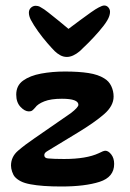

<svg xmlns="http://www.w3.org/2000/svg" viewBox="-20 -667 474 698"><path d="M203 11Q168 11 140 9Q112 7 91 3Q69 -1 55.5 -8Q42 -15 34 -24Q28 -31 24 -43Q20 -55 20 -65Q20 -97 45.5 -119Q71 -141 105 -164L238 -256Q265 -277 265 -286Q265 -308 205 -308Q165 -308 141 -298.5Q117 -289 108 -276Q102 -269 97.5 -265.5Q93 -262 85 -262Q70 -262 54.5 -278.5Q39 -295 39 -323Q39 -356 64 -374Q89 -392 129.5 -399.5Q170 -407 216 -407Q266 -407 301.5 -401.5Q337 -396 359 -382Q376 -372 384.5 -354Q393 -336 393 -316Q393 -282 358.5 -252Q324 -222 263 -185L151 -117Q141 -111 141 -103Q141 -92 155 -91Q165 -90 180 -89.5Q195 -89 213 -89Q294 -89 339 -110Q356 -119 363 -119Q374 -119 384.5 -105.5Q395 -92 395 -71Q395 -23 342 -6Q289 11 203 11ZM223 -460Q210 -460 198.5 -466.5Q187 -473 179 -481Q169 -491 152 -510.5Q135 -530 118.5 -553Q102 -576 92 -595Q85 -609 85 -621Q85 -632 92.5 -639Q100 -646 110 -646Q113 -646 118 -645Q123 -644 129 -640Q139 -635 156.5 -621Q174 -607 194 -591Q214 -575 229 -562Q249 -577 270.5 -593Q292 -609 310.5 -622Q329 -635 339 -640Q352 -647 359 -647Q368 -647 374 -640Q380 -633 380 -624Q380 -610 370 -593Q360 -576 340 -553Q320 -530 300.5 -510.5Q281 -491 270 -481Q245 -460 223 -460Z"/></svg>

Font: Akaya Kanadaka
Style: Regular
Weight: 400
Designer: Vaishnavi Murthy Yerkadithaya, Juan Luis Blanco Aristondo
Version: Version 1.002; ttfautohint (v1.8.3)